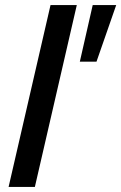

<svg xmlns="http://www.w3.org/2000/svg" viewBox="-20 -740 480 760"><path d="M14 0 180 -720H284L118 0ZM362 -496H296L347 -720H440Z"/></svg>

Font: Instrument Sans Medium
Style: Italic
Weight: 500
Italic angle: -13°
Designer: Rodrigo Fuenzalida
Foundry: fragTYPE
Version: Version 1.000;gftools[0.9.28]